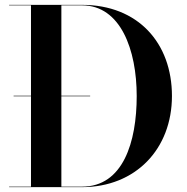

<svg xmlns="http://www.w3.org/2000/svg" viewBox="-20 -770 768 790"><path d="M317.5 0C538 0 687.5 -157 687.5 -375C687.5 -593 548 -750 317.5 -750H17.5V-748H107.5V-376H36V-374H107.5V-2H17.5V0ZM351 -374V-376H232.5V-748H317.5C476.5 -748 542.5 -564.5 542.5 -375C542.5 -185.5 486.5 -2 317.5 -2H232.5V-374Z"/></svg>

Font: Bodoni* 96pt Medium
Style: Regular
Weight: 500
Version: Version 2.3